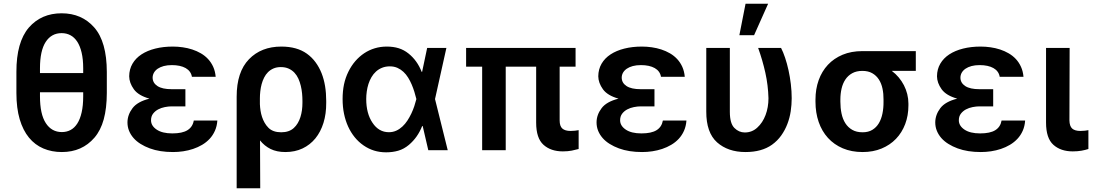

<svg xmlns="http://www.w3.org/2000/svg" viewBox="-20 -801 5830 1024"><path d="M133.9 -654.1Q200.3 -730.1 308.6 -730.1Q416.5 -730.1 483 -654.1Q549.4 -578.1 549.7 -417.3V-305Q549.4 -223.4 533.2 -164.4Q517 -105.5 483.7 -66.8Q417.6 9.9 310 9.9Q256 9.9 211.3 -9.1Q166.5 -28.1 134.6 -66.9Q102.6 -105.8 85 -165.1Q67.5 -224.4 67.5 -305V-417.3Q67.1 -576 133.9 -654.1ZM193.2 -411.2H423.7V-436.8Q423.7 -485.1 415.3 -520.4Q407 -555.8 391.9 -578.8Q376.8 -601.9 355.6 -613.1Q334.5 -624.3 308.6 -624.3Q254.3 -624.3 223.7 -577.4Q193.2 -530.5 193.2 -436.8ZM193.2 -308.9V-287.3Q193.2 -192.1 224.3 -144.4Q255.3 -96.6 310 -96.6Q335.6 -96.6 356.5 -107.8Q377.5 -119 392.4 -142.4Q407.3 -165.8 415.5 -201.9Q423.7 -237.9 423.7 -287.3V-308.9Z M659.8 -148.4Q660.2 -188.9 686.8 -224.1Q713.1 -258.9 777 -274.9Q718 -291.5 693.9 -324.9Q669.4 -359 669 -394.2Q669.4 -431.8 686.6 -461.3Q703.8 -490.8 734.7 -511Q765.6 -531.2 808.2 -541.9Q850.9 -552.6 902 -552.6Q928.3 -552.6 954.5 -548.8Q980.8 -545.1 1005.3 -537.1Q1029.8 -529.1 1051.5 -516.5Q1073.2 -503.9 1089.8 -486Q1106.5 -468 1117.2 -444.4Q1127.8 -420.8 1130.3 -391.3H1003.6Q1001.1 -406.6 992.5 -418.3Q984 -430 970.2 -437.9Q956.3 -445.7 937.7 -449.8Q919 -453.8 896.7 -453.8Q872.2 -453.8 853.2 -448.7Q834.2 -443.5 821 -434.5Q807.9 -425.4 801 -413.2Q794 -400.9 794 -386.4Q794.4 -358.7 819.8 -342Q845.2 -325.3 895.6 -325.3H968.8V-233.7H895.6Q878.6 -233.7 859.2 -229.9Q839.8 -226.2 823.5 -217.5Q807.2 -208.8 796.3 -194.6Q785.5 -180.4 785.5 -159.4Q785.5 -130 815.7 -109.7Q845.5 -89.5 899.1 -89.5Q952.4 -89.5 979.9 -106.7Q1007.5 -123.9 1013.5 -158H1139.2Q1137.1 -127.8 1126.2 -103.5Q1115.4 -79.2 1098 -60.5Q1080.6 -41.9 1058.1 -28.6Q1035.5 -15.3 1009.9 -6.7Q984.4 1.8 957 5.9Q929.7 9.9 902.7 9.9Q832 9.9 779.1 -9.6Q752.1 -19.5 729.9 -33.4Q707.7 -47.2 692.3 -64.8Q676.8 -82.4 668.3 -103.3Q659.8 -124.3 659.8 -148.4Z M1242.2 203.1V-285.5Q1242.2 -417.3 1307.9 -485.1Q1373.2 -552.6 1480.5 -552.6Q1563.9 -552.6 1616.8 -514.6Q1643.5 -495.4 1662.8 -469.1Q1682.2 -442.8 1695 -410.7Q1707.7 -378.6 1713.8 -341.3Q1719.8 -304 1719.8 -262.8V-252.8Q1720.2 -194.2 1705.3 -146Q1690.3 -97.7 1662.1 -63Q1633.9 -28.4 1593.4 -9.2Q1552.9 9.9 1502.1 9.9Q1456 9.9 1423.1 -6.4Q1390.3 -22.7 1366.8 -52.2L1367.9 203.1ZM1366.1 -245.4Q1366.8 -228 1369.5 -210.8Q1372.2 -193.5 1377.5 -177.4Q1382.8 -161.2 1391.2 -146.5Q1399.5 -131.7 1411.9 -119.3Q1435.7 -95.5 1479.8 -95.5Q1522 -95.5 1546.9 -118.3Q1559.3 -129.6 1568 -144.4Q1576.7 -159.1 1582.2 -176.5Q1587.7 -193.9 1590.4 -213.2Q1593 -232.6 1593 -252.8V-262.8Q1593 -281.6 1591.1 -302.4Q1589.1 -323.2 1584.3 -343.2Q1579.5 -363.3 1571.4 -381.4Q1563.2 -399.5 1550.4 -413.2Q1537.6 -426.8 1519.7 -435Q1501.8 -443.2 1477.6 -443.2Q1455.6 -443.2 1438.7 -435.9Q1421.9 -428.6 1409.4 -416.2Q1397 -403.8 1388.7 -387.3Q1380.3 -370.7 1375.4 -352.3Q1370.4 -333.8 1368.3 -314.3Q1366.1 -294.7 1366.1 -276.6Z M1838.1 -418.7Q1853.7 -450.3 1875 -475Q1896.3 -499.6 1922.4 -517Q1948.5 -534.4 1978.9 -543.5Q2009.2 -552.6 2042.6 -552.6Q2078.1 -552.6 2106.5 -543.7Q2134.9 -534.8 2158.7 -515.6Q2205.3 -478.3 2229 -417.6H2231.2L2258.2 -545.5H2360.8L2300.1 -272.7L2367.9 0H2264.2L2234.4 -128.6H2231.5Q2219.5 -98.4 2202.1 -73.5Q2184.7 -48.7 2160.9 -28.4Q2134.2 -6 2104 2.7Q2073.9 11.4 2039.4 11.4Q2005 11.4 1975.1 2.1Q1945.3 -7.1 1918.7 -25.6Q1892.4 -43.7 1871.8 -69.1Q1851.2 -94.5 1836.8 -125.9Q1822.4 -157.3 1814.8 -194.2Q1807.2 -231.2 1807.2 -272.7Q1807.2 -314.6 1814.6 -350.5Q1822.1 -386.4 1838.1 -418.7ZM1966.6 -146.3Q2000 -95.9 2054 -95.9Q2075.3 -95.9 2093.2 -104Q2111.2 -112.2 2126.1 -126.1Q2141 -139.9 2152.7 -157.8Q2164.4 -175.8 2173.7 -195.3Q2182.9 -214.8 2189.5 -234.4Q2196 -253.9 2200.3 -271.3L2200.6 -272.7L2200.3 -274.1Q2196 -291.5 2190 -311.3Q2183.9 -331 2175.8 -350.1Q2167.6 -369.3 2156.8 -386.9Q2146 -404.5 2131.7 -417.8Q2117.5 -431.1 2099.6 -439.1Q2081.7 -447.1 2059.3 -447.1Q2036.2 -447.1 2017.8 -439.6Q1999.3 -432.2 1985.3 -419.4Q1971.2 -406.6 1961.3 -389.6Q1951.3 -372.5 1945.1 -353.2Q1938.9 -333.8 1936.1 -313.2Q1933.2 -292.6 1933.2 -273.1Q1933.2 -195.7 1966.6 -146.3Z M2465.9 -545.5H3049.7V-445.3H2964.8V-158.7Q2964.8 -128.2 2979.2 -115.4Q2993.6 -102.6 3023.4 -102.6Q3035.9 -102.6 3047.2 -104Q3058.6 -105.5 3066.1 -106.9V-6.4Q3050.1 -1.8 3029.3 2.3Q3008.5 6.4 2981.9 6.4Q2917.6 6.4 2878.6 -28.8Q2839.5 -63.9 2839.5 -147V-445.3H2677.2V0H2551.5V-445.3H2465.9Z M3161.6 -148.4Q3161.9 -188.9 3188.6 -224.1Q3214.8 -258.9 3278.8 -274.9Q3219.8 -291.5 3195.7 -324.9Q3171.2 -359 3170.8 -394.2Q3171.2 -431.8 3188.4 -461.3Q3205.6 -490.8 3236.5 -511Q3267.4 -531.2 3310 -541.9Q3352.6 -552.6 3403.8 -552.6Q3430 -552.6 3456.3 -548.8Q3482.6 -545.1 3507.1 -537.1Q3531.6 -529.1 3553.3 -516.5Q3574.9 -503.9 3591.6 -486Q3608.3 -468 3619 -444.4Q3629.6 -420.8 3632.1 -391.3H3505.3Q3502.8 -406.6 3494.3 -418.3Q3485.8 -430 3471.9 -437.9Q3458.1 -445.7 3439.5 -449.8Q3420.8 -453.8 3398.4 -453.8Q3373.9 -453.8 3354.9 -448.7Q3335.9 -443.5 3322.8 -434.5Q3309.7 -425.4 3302.7 -413.2Q3295.8 -400.9 3295.8 -386.4Q3296.2 -358.7 3321.6 -342Q3346.9 -325.3 3397.4 -325.3H3470.5V-233.7H3397.4Q3380.3 -233.7 3361 -229.9Q3341.6 -226.2 3325.3 -217.5Q3308.9 -208.8 3298.1 -194.6Q3287.3 -180.4 3287.3 -159.4Q3287.3 -130 3317.5 -109.7Q3347.3 -89.5 3400.9 -89.5Q3454.2 -89.5 3481.7 -106.7Q3509.2 -123.9 3515.3 -158H3641Q3638.8 -127.8 3628 -103.5Q3617.2 -79.2 3599.8 -60.5Q3582.4 -41.9 3559.8 -28.6Q3537.3 -15.3 3511.7 -6.7Q3486.2 1.8 3458.8 5.9Q3431.5 9.9 3404.5 9.9Q3333.8 9.9 3280.9 -9.6Q3253.9 -19.5 3231.7 -33.4Q3209.5 -47.2 3194.1 -64.8Q3178.6 -82.4 3170.1 -103.3Q3161.6 -124.3 3161.6 -148.4Z M3746.8 -206V-545.5H3872.5V-204.5Q3872.5 -142.8 3896.7 -118.6Q3920.8 -94.5 3952.1 -94.5Q3990.8 -94.5 4018.8 -120.4Q4033 -133.2 4044.2 -150.2Q4055.4 -167.3 4063 -187.5Q4070.7 -207.7 4074.6 -230.5Q4078.5 -253.2 4078.5 -277Q4076.7 -346.6 4061.8 -413.4Q4046.9 -480.1 4023.4 -545.5H4145.6Q4157 -523.4 4167.3 -492.7Q4177.6 -462 4185.4 -426.5Q4193.2 -391 4197.8 -352.6Q4202.4 -314.3 4202.4 -277Q4202.4 -242.5 4197.1 -207.4Q4191.8 -172.2 4179.3 -139.7Q4166.9 -107.2 4146.8 -78.8Q4126.8 -50.4 4097.3 -29.1Q4042.3 9.9 3956 9.9Q3862.6 9.9 3804.3 -41.9Q3746.4 -93.8 3746.8 -206ZM3923.3 -613.3 3956.3 -781.2H4076.7L4001.8 -613.3Z M4579.2 -528.4H4864.3V-422.9H4736.2Q4756.7 -407.7 4773.1 -388.1Q4789.4 -368.6 4801 -346.2Q4812.5 -323.9 4818.7 -299Q4824.9 -274.1 4824.9 -248.6V-238.6Q4824.9 -185 4807.7 -139.4Q4790.5 -93.8 4758.5 -60.5Q4726.6 -27.3 4681.5 -8.7Q4636.4 9.9 4580.6 9.9Q4521.7 9.9 4475 -9.9Q4428.3 -29.8 4395.8 -65.5Q4363.3 -101.2 4346.2 -150.6Q4329.2 -199.9 4329.2 -258.5V-269.9Q4329.2 -326 4346.2 -373.4Q4363.3 -420.8 4395.4 -455.3Q4427.6 -489.7 4473.9 -509.1Q4520.2 -528.4 4579.2 -528.4ZM4462 -269.9V-258.5Q4462 -225.1 4468.2 -195.5Q4474.4 -165.8 4488.6 -143.6Q4502.8 -121.4 4525.4 -108.5Q4547.9 -95.5 4580.6 -95.5Q4611.2 -95.5 4632.5 -108.5Q4653.8 -121.4 4667.1 -143.6Q4680.4 -165.8 4686.4 -195.5Q4692.5 -225.1 4692.1 -258.5V-269.9Q4692.5 -300.8 4686.6 -328.5Q4680.8 -356.2 4667.3 -377.1Q4653.8 -398.1 4632.1 -410.5Q4610.4 -422.9 4579.2 -422.9Q4547.6 -422.9 4525.2 -410.5Q4502.8 -398.1 4488.8 -377.1Q4474.8 -356.2 4468.4 -328.5Q4462 -300.8 4462 -269.9Z M4968 -148.4Q4968.4 -188.9 4995 -224.1Q5021.3 -258.9 5085.2 -274.9Q5026.3 -291.5 5002.1 -324.9Q4977.6 -359 4977.3 -394.2Q4977.6 -431.8 4994.9 -461.3Q5012.1 -490.8 5043 -511Q5073.9 -531.2 5116.5 -541.9Q5159.1 -552.6 5210.2 -552.6Q5236.5 -552.6 5262.8 -548.8Q5289.1 -545.1 5313.6 -537.1Q5338.1 -529.1 5359.7 -516.5Q5381.4 -503.9 5398.1 -486Q5414.8 -468 5425.4 -444.4Q5436.1 -420.8 5438.6 -391.3H5311.8Q5309.3 -406.6 5300.8 -418.3Q5292.3 -430 5278.4 -437.9Q5264.6 -445.7 5245.9 -449.8Q5227.3 -453.8 5204.9 -453.8Q5180.4 -453.8 5161.4 -448.7Q5142.4 -443.5 5129.3 -434.5Q5116.1 -425.4 5109.2 -413.2Q5102.3 -400.9 5102.3 -386.4Q5102.6 -358.7 5128 -342Q5153.4 -325.3 5203.8 -325.3H5277V-233.7H5203.8Q5186.8 -233.7 5167.4 -229.9Q5148.1 -226.2 5131.7 -217.5Q5115.4 -208.8 5104.6 -194.6Q5093.8 -180.4 5093.8 -159.4Q5093.8 -130 5123.9 -109.7Q5153.8 -89.5 5207.4 -89.5Q5260.7 -89.5 5288.2 -106.7Q5315.7 -123.9 5321.7 -158H5447.4Q5445.3 -127.8 5434.5 -103.5Q5423.7 -79.2 5406.2 -60.5Q5388.8 -41.9 5366.3 -28.6Q5343.8 -15.3 5318.2 -6.7Q5292.6 1.8 5265.3 5.9Q5237.9 9.9 5210.9 9.9Q5140.3 9.9 5087.4 -9.6Q5060.4 -19.5 5038.2 -33.4Q5016 -47.2 5000.5 -64.8Q4985.1 -82.4 4976.6 -103.3Q4968 -124.3 4968 -148.4Z M5558.9 -545.5H5684.7L5683.6 -158.7Q5684.3 -128.2 5698.3 -115.4Q5712.4 -102.6 5742.5 -102.6Q5755.7 -102.6 5766.7 -104Q5777.7 -105.5 5784.8 -106.9V-6.4Q5768.8 -1.1 5747.9 2.7Q5726.9 6.4 5701.3 6.4Q5637.1 6.4 5598 -28.8Q5558.9 -63.9 5558.9 -147Z"/></svg>

Font: Inter P Semi Bold
Style: Regular
Weight: 600
Designer: Rasmus Andersson
Foundry: rsms
Version: Version 3.018;git-588b23468